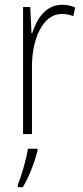

<svg xmlns="http://www.w3.org/2000/svg" viewBox="-20 -558 344 799"><path d="M238 -538C169 -538 132 -477 114 -420H111L106 -529H76V0H113V-283C113 -393 157 -500 237 -500C255 -500 272 -496 285 -491L293 -527C276 -535 257 -538 238 -538ZM136 70V61H96C91 102 68 177 54 212V221H75C102 176 124 117 136 70Z"/></svg>

Font: Noto Sans Gurmukhi UI Condensed ExtraLight
Style: Regular
Weight: 200
Width: 3
Designer: Jelle Bosma - Monotype Design Team
Foundry: Monotype Imaging Inc.
Version: Version 2.004